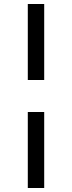

<svg xmlns="http://www.w3.org/2000/svg" viewBox="-20 -820 360 960"><path d="M201 -800V-420H119V-800ZM201 -260V120H119V-260Z"/></svg>

Font: Carrois Gothic
Style: Regular
Weight: 400
Designer: Ralph du Carrois
Foundry: Ralph du Carrois
Version: Version 1.001